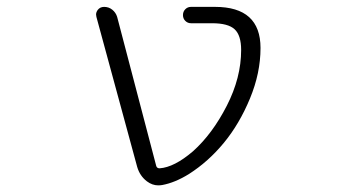

<svg xmlns="http://www.w3.org/2000/svg" viewBox="-20 -565 1040 561"><path d="M543.9 -123Q600.6 -173.8 642.6 -255.9Q684.6 -337.9 684.6 -418.9Q684.6 -461.9 665.5 -479.5Q646.5 -497.1 599.6 -497.1H538.1Q528.3 -497.1 521.5 -503.9Q514.6 -510.7 514.6 -521Q514.6 -531.2 521.5 -538.1Q528.3 -544.9 538.1 -544.9H608.4Q741.2 -544.9 741.2 -424.8Q741.2 -351.6 710.4 -277.3Q679.7 -203.1 634.3 -147.9Q588.9 -92.8 532.2 -56.6Q491.2 -31.2 454.1 -24.4Q448.2 -23.4 442.4 -23.4Q424.8 -23.4 409.2 -35.2Q388.7 -50.8 380.9 -77.1L261.7 -515.6Q260.7 -519.5 260.7 -522.5Q260.7 -529.3 265.6 -536.1Q272.5 -544.9 284.2 -544.9Q297.9 -544.9 308.1 -536.6Q318.4 -528.3 322.3 -515.6L436.5 -80.1Q438.5 -73.2 446.3 -73.2Q489.3 -76.2 543.9 -123Z"/></svg>

Font: Rounded-X Mgen+ 1m light
Style: Regular
Weight: 200
Designer: [Source Han Sans]
Ryoko NISHIZUKA  (kana & ideographs); Paul D. Hunt (Latin, Greek & Cyrillic); Wenlong ZHANG  (bopomofo
Version: Version 1.059.20150602